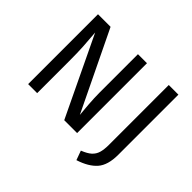

<svg xmlns="http://www.w3.org/2000/svg" viewBox="-176 -946 1339 1339"><g transform="rotate(45 494.0 -276.0)"><path d="M583 0H456L176 -585Q182 -516 185.5 -457.5Q189 -399 189 -316V0H100V-689H224L507 -103Q504 -129 499 -194Q494 -259 494 -313V-689H583ZM893 -96Q893 6 848.5 57Q804 108 713 137L688 68Q734 50 757 29Q780 8 789 -22Q798 -52 798 -100V-689H893Z"/></g></svg>

Font: FiraGOUPP
Style: Medium
Weight: 400
Designer: bBox Type
Foundry: bBox Type GmbH
Version: Version 1.001